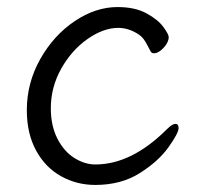

<svg xmlns="http://www.w3.org/2000/svg" viewBox="-20 -506 570 544"><path d="M250 18Q197 18 152.5 -7Q108 -32 82 -80Q56 -128 56 -194Q56 -271 94 -338.5Q132 -406 191.5 -446Q251 -486 313 -486Q362 -486 394.5 -468.5Q427 -451 442.5 -430Q458 -409 458 -401Q458 -386 443.5 -370.5Q429 -355 416 -355Q410 -355 407 -360Q404 -365 398.5 -376Q393 -387 387.5 -394.5Q382 -402 375 -407Q346 -427 315 -427Q273 -427 228 -395.5Q183 -364 153.5 -311.5Q124 -259 124 -199Q124 -150 142.5 -113.5Q161 -77 190.5 -58.5Q220 -40 250 -40Q353 -40 453 -140Q468 -155 477 -155Q486 -155 486 -143Q486 -129 457.5 -89Q429 -49 376 -15.5Q323 18 250 18Z"/></svg>

Font: Iansui 0.93
Style: Regular
Weight: 400
Designer: But Ko / Fontworks Inc.
Foundry: zi-hi.com / Fontworks Inc.
Version: Version 0.931